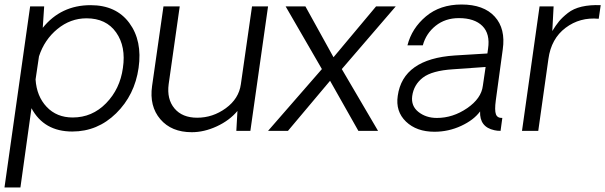

<svg xmlns="http://www.w3.org/2000/svg" viewBox="-55 -578 2673 848"><path d="M345.2 -555.2Q458 -555.2 516.1 -476.6Q574.2 -397.9 557.1 -278.1Q540 -158.2 458 -77.6Q376 2.9 264.2 2.9Q139.2 2.9 84 -100.1L35.2 250H-35.2L78.1 -549.8H140.1L133.8 -455.1Q214.4 -555.2 345.2 -555.2ZM266.1 -59.1Q352.1 -59.1 413.6 -122.1Q475.1 -185.1 487.8 -277.8Q502 -372.1 458 -434.6Q414.1 -497.1 327.1 -497.1Q256.3 -497.1 198.7 -450Q141.1 -402.8 117.2 -329.1L102.1 -227.1Q106.9 -152.8 151.1 -106Q195.3 -59.1 266.1 -59.1Z M1128.9 -549.8 1050.8 0H988.8L993.7 -87.9Q958.5 -45.9 902.6 -20Q846.7 5.9 792 5.9Q702.1 5.9 653.1 -51.5Q604 -108.9 616.7 -198.2L667 -549.8H738.8L689.9 -206.1Q681.2 -140.1 715.6 -99.1Q750 -58.1 815.9 -58.1Q884.8 -58.1 942.4 -100.1Q1000 -142.1 1008.8 -206.1L1058.1 -549.8Z M1454.6 -272.9 1614.7 0H1527.8L1402.8 -221.2L1216.8 0H1128.9L1366.7 -272.9L1206.5 -549.8H1293.9L1418 -325.2L1606 -549.8H1692.9Z M1863.8 3.9Q1784.7 3.9 1738 -41Q1691.4 -85.9 1701.7 -154.8Q1724.6 -317.9 1953.6 -333L2097.7 -341.8L2100.6 -362.8Q2110.4 -428.7 2075.4 -463.4Q2040.5 -498 1971.7 -498Q1911.6 -498 1869.1 -464.1Q1826.7 -430.2 1812.5 -377.9H1744.6Q1763.7 -453.1 1826.2 -505.6Q1888.7 -558.1 1983.4 -558.1Q2081.5 -558.1 2130.1 -504.6Q2178.7 -451.2 2165.5 -359.9L2134.8 -134.8Q2128.9 -90.8 2135.3 -73.5Q2141.6 -56.2 2163.6 -57.1L2155.8 0Q2140.6 0 2128.4 -2.9Q2062.5 -17.1 2065.4 -85.9Q2037.6 -47.9 1981.7 -22Q1925.8 3.9 1863.8 3.9ZM1874.5 -57.1Q1945.3 -57.1 2008.1 -100.1Q2070.8 -143.1 2077.6 -199.2L2089.8 -282.2L1945.8 -272Q1853 -266.1 1812.7 -235.1Q1772.5 -204.1 1765.6 -153.8Q1759.8 -109.9 1793.2 -83.5Q1826.7 -57.1 1874.5 -57.1Z M2598.1 -555.2 2589.4 -495.1Q2506.3 -502.9 2442.9 -455.1Q2379.4 -407.2 2367.2 -317.9L2322.3 0H2250.5L2328.1 -549.8H2390.1L2384.3 -440.9Q2399.4 -465.8 2413.8 -483.4Q2428.2 -501 2452.9 -520.5Q2477.5 -540 2514.4 -548.6Q2551.3 -557.1 2598.1 -555.2Z"/></svg>

Font: Oakes Grotesk
Style: Light Italic
Weight: 300
Designer: Samuel Oakes
Foundry: Samuel Oakes
Version: Version 1.0 | wf-rip DC20170320